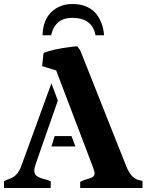

<svg xmlns="http://www.w3.org/2000/svg" viewBox="-39 -941 733 961"><path d="M242.2 -588.4 171.9 -609.9Q174.8 -630.4 175.8 -646.7Q176.8 -663.1 179.7 -675.8Q222.2 -694.8 320.8 -707Q336.4 -709 348.1 -709Q360.4 -694.3 365.7 -681.2L591.8 -111.8Q606.4 -74.2 625.7 -56.4Q645 -38.6 674.3 -36.1V0H362.3V-30.8Q374.5 -38.1 387.5 -41.7Q400.4 -45.4 411.1 -48.8Q434.6 -55.7 434.6 -73.2Q434.6 -83 425.3 -106.9ZM250.5 -437.5 140.6 -123Q132.8 -101.1 132.8 -86.4Q132.8 -71.8 141.1 -63.7Q149.4 -55.7 161.9 -51Q174.3 -46.4 188.5 -43Q202.6 -39.6 214.8 -33.2V0H-19V-33.2Q-9.3 -39.6 2.2 -43.5Q13.7 -47.4 25.4 -53.7Q52.7 -69.8 66.4 -106.9L218.3 -523.9ZM338.4 -208H218.3L234.4 -259.8H318.8ZM321.8 -851.6Q237.3 -851.6 216.8 -764.6H173.8Q177.2 -871.6 259.3 -908.2Q287.1 -920.9 321.5 -920.9Q356 -920.9 379.6 -913.1Q403.3 -905.3 420.4 -892.6Q437.5 -879.9 449 -863.3Q460.4 -846.7 467.3 -829.1Q479.5 -800.3 481.9 -764.6H439Q423.3 -851.6 321.8 -851.6Z"/></svg>

Font: Stardos Stencil
Style: Bold
Weight: 700
Designer: vernon adams
Foundry: vernon adams
Version: Version 1.000